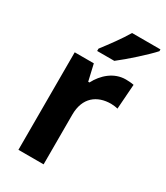

<svg xmlns="http://www.w3.org/2000/svg" viewBox="-190 -899 806 931"><g transform="rotate(30 212.5 -434.0)"><path d="M425 -807V-817H266C240 -772 196 -713 163 -670V-657H259C309 -695 392 -770 425 -807ZM353 -607C286 -607 235 -560 207 -506H200L179 -597H72V-51H213V-329C213 -426 273 -469 350 -469C359 -469 378 -467 388 -464L398 -603C384 -606 366 -607 353 -607Z"/></g></svg>

Font: Noto Sans Tamil UI SemiCondensed
Style: Bold
Weight: 700
Width: 4
Designer: Jelle Bosma - Monotype Design Team
Foundry: Monotype Imaging Inc.
Version: Version 2.004